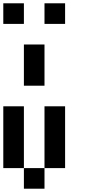

<svg xmlns="http://www.w3.org/2000/svg" viewBox="-20 -1145 540 1165"><path d="M0 -1000V-1125H125V-1000ZM250 -1000V-1125H375V-1000ZM250 -625H125V-875H250ZM125 -125H0V-500H125ZM375 -125H250V-500H375ZM250 -125V0H125V-125Z"/></svg>

Font: Tiny5
Style: Regular
Weight: 400
Designer: Stefan Schmidt
Foundry: Made with Bits'n'Picas by Kreative Software
Version: Version 1.002; ttfautohint (v1.8.4.7-5d5b)